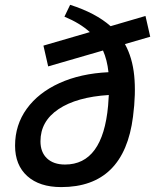

<svg xmlns="http://www.w3.org/2000/svg" viewBox="-20 -760 638 790"><path d="M245.1 -691.4 268.6 -740.2Q374 -706.5 435.1 -652.3L578.6 -694.3L598.1 -608.9L494.1 -578.6Q524.9 -522.5 532.2 -448.7Q539.6 -375 527.3 -280.3Q490.7 9.8 231.9 9.8Q142.6 9.8 92.3 -35.4Q42 -80.6 42 -160.6Q42 -246.1 90.1 -312.5Q138.2 -378.9 224.9 -418.2Q311.5 -457.5 426.3 -462.9Q420.9 -513.7 403.8 -552.2L178.2 -486.8L158.7 -572.3L349.6 -627.9Q309.6 -664.6 245.1 -691.4ZM427.7 -369.1Q295.4 -360.8 220.9 -311Q146.5 -261.2 146.5 -178.7Q146.5 -133.8 173.3 -108.4Q200.2 -83 247.6 -83Q402.8 -83 424.8 -325.2Q426.8 -348.6 427.7 -369.1Z"/></svg>

Font: Cascadia Code NF
Style: Italic
Weight: 400
Italic angle: -10°
Monospace: yes
Designer: Aaron Bell
Foundry: Saja Typeworks
Version: Version 2404.023; ttfautohint (v1.8.4)